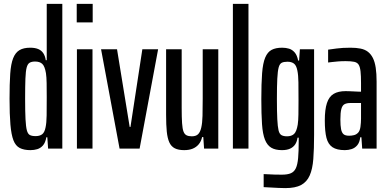

<svg xmlns="http://www.w3.org/2000/svg" viewBox="-20 -763 1987 986"><path d="M136 8Q103 8 81.5 -3Q60 -14 49 -42.5Q38 -71 33.5 -123Q29 -175 29 -256Q29 -333 32.5 -384Q36 -435 47.5 -464Q59 -493 80 -505.5Q101 -518 135 -518Q160 -518 176.5 -511Q193 -504 202.5 -489.5Q212 -475 215 -454H220V-743H300V0H227L223 -58H218Q213 -30 200.5 -16Q188 -2 171.5 3Q155 8 136 8ZM163 -64Q184 -64 196.5 -73.5Q209 -83 214 -109Q219 -132 219.5 -170Q220 -208 220 -265Q220 -305 219.5 -336Q219 -367 216 -387Q210 -423 197 -435Q184 -447 160 -447Q143 -447 132.5 -441Q122 -435 117 -416.5Q112 -398 110.5 -359Q109 -320 109 -255Q109 -190 111 -151Q113 -112 118 -93.5Q123 -75 133.5 -69.5Q144 -64 163 -64Z M374 -648V-743H456V-648ZM375 0V-510H455V0Z M594 0 499 -510H581L646 -111H650L711 -510H792L697 0Z M926 8Q896 8 877.5 -1.5Q859 -11 849.5 -32Q840 -53 836.5 -87Q833 -121 833 -173V-510H913V-209Q913 -160 915 -130.5Q917 -101 922.5 -87Q928 -73 938.5 -68Q949 -63 965 -63Q986 -63 997 -73.5Q1008 -84 1013.5 -107.5Q1019 -131 1020 -168Q1021 -205 1021 -258V-510H1101V0H1028L1024 -59H1018Q1013 -37 1000.5 -22Q988 -7 969.5 0.5Q951 8 926 8Z M1176 0V-743H1256V0Z M1445 203Q1428 203 1409.5 202Q1391 201 1371.5 200Q1352 199 1334 198V131Q1342 131 1356.5 132Q1371 133 1389.5 133.5Q1408 134 1427 134Q1457 134 1474 126.5Q1491 119 1499.5 100.5Q1508 82 1511 48.5Q1514 15 1514 -38V-56H1508Q1505 -35 1495.5 -21Q1486 -7 1469.5 0.5Q1453 8 1428 8Q1394 8 1373 -4.5Q1352 -17 1340.5 -46Q1329 -75 1325.5 -126Q1322 -177 1322 -254Q1322 -335 1326 -387Q1330 -439 1342 -467.5Q1354 -496 1375 -507Q1396 -518 1429 -518Q1448 -518 1464.5 -513Q1481 -508 1493.5 -493.5Q1506 -479 1511 -452H1516L1520 -510H1593V-71Q1593 2 1589 53.5Q1585 105 1570.5 138Q1556 171 1526.5 187Q1497 203 1445 203ZM1454 -63Q1477 -63 1490 -75Q1503 -87 1509 -123Q1512 -143 1512.5 -174.5Q1513 -206 1513 -245Q1513 -302 1512.5 -340Q1512 -378 1507 -401Q1502 -427 1489.5 -436.5Q1477 -446 1456 -446Q1437 -446 1426.5 -440.5Q1416 -435 1411 -416.5Q1406 -398 1404 -359Q1402 -320 1402 -255Q1402 -190 1404 -151Q1406 -112 1410.5 -93.5Q1415 -75 1425.5 -69Q1436 -63 1454 -63Z M1751 8Q1710 8 1687.5 -7Q1665 -22 1656.5 -55Q1648 -88 1648 -145Q1648 -201 1659 -234Q1670 -267 1693.5 -281Q1717 -295 1755 -295Q1764 -295 1775 -294.5Q1786 -294 1797 -293.5Q1808 -293 1817.5 -292.5Q1827 -292 1834 -292V-336Q1834 -374 1831.5 -396.5Q1829 -419 1822 -430.5Q1815 -442 1799 -445.5Q1783 -449 1755 -449Q1733 -449 1715.5 -447.5Q1698 -446 1685.5 -444.5Q1673 -443 1665 -442V-508Q1679 -510 1709 -514Q1739 -518 1780 -518Q1809 -518 1831.5 -513.5Q1854 -509 1869.5 -497Q1885 -485 1895 -465Q1905 -445 1909.5 -415Q1914 -385 1914 -344V0H1840L1836 -58H1830Q1827 -32 1815 -17.5Q1803 -3 1786 2.5Q1769 8 1751 8ZM1773 -66Q1786 -66 1798 -69Q1810 -72 1819 -81.5Q1828 -91 1831 -111Q1834 -134 1834 -153.5Q1834 -173 1834 -199V-234H1779Q1761 -234 1749.5 -228Q1738 -222 1733 -203.5Q1728 -185 1728 -149Q1728 -118 1731.5 -100Q1735 -82 1744 -74Q1753 -66 1773 -66Z"/></svg>

Font: Saira UltraCondensed SemiBold
Style: Regular
Weight: 600
Width: 1
Designer: Hector Gatti with collaboration of the Omnibus-Type team
Foundry: Omnibus-Type
Version: Version 1.101